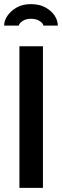

<svg xmlns="http://www.w3.org/2000/svg" viewBox="-37 -910 300 930"><path d="M57 0V-686H171V0ZM-17 -786Q-17 -810 -1 -833.5Q15 -857 43.5 -873.5Q72 -890 112 -890Q154 -890 183 -874Q212 -858 227.5 -834.5Q243 -811 243 -786H173Q172 -797 155.5 -808Q139 -819 113 -819Q88 -819 72 -808Q56 -797 54 -786Z"/></svg>

Font: Archivo Narrow SemiBold
Style: Regular
Weight: 600
Designer: Hector Gatti
Foundry: Omnibus-Type
Version: Version 3.002